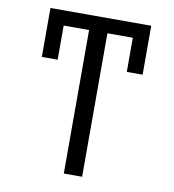

<svg xmlns="http://www.w3.org/2000/svg" viewBox="-84 -834 822 908"><g transform="rotate(10 327.0 -380.0)"><path d="M283 0V-689H161V-525H85V-760H569V-525H493V-689H371V0Z"/></g></svg>

Font: RS Noto Sans
Style: Regular
Weight: 400
Designer: Monotype Design Team
Foundry: Monotype Imaging Inc.
Version: Version 3.10